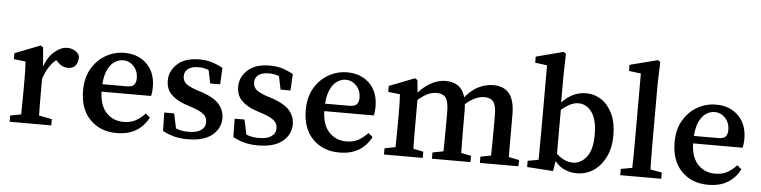

<svg xmlns="http://www.w3.org/2000/svg" viewBox="-43 -883 4365 1101"><g transform="rotate(5 2139.0 -332.5)"><path d="M33 0V-36L130 -54H178L273 -36V0ZM94 0Q95 -21 95.5 -55.5Q96 -90 96.5 -127.5Q97 -165 97 -193V-240Q97 -278 96.5 -301Q96 -324 94 -352L26 -360V-394L172 -451L187 -442L197 -328V-193Q197 -165 197 -127.5Q197 -90 198 -55.5Q199 -21 200 0ZM195 -254 176 -317H192Q211 -382 249.5 -416.5Q288 -451 326 -451Q350 -451 370 -439.5Q390 -428 397 -407Q396 -337 339 -337Q306 -337 278 -366L253 -392L295 -394Q223 -352 195 -254Z M650 11Q555 11 496 -49Q437 -109 437 -216Q437 -289 467.5 -341.5Q498 -394 548 -422.5Q598 -451 656 -451Q735 -451 784.5 -402Q834 -353 834 -269Q834 -254 832.5 -241Q831 -228 828 -218H481V-261H683Q716 -261 727 -274.5Q738 -288 738 -312Q738 -353 712.5 -380.5Q687 -408 651 -408Q625 -408 600 -391Q575 -374 559 -334.5Q543 -295 543 -229Q543 -143 582.5 -99.5Q622 -56 684 -56Q725 -56 754 -72.5Q783 -89 807 -115L832 -94Q806 -43 760.5 -16Q715 11 650 11Z M1058 11Q1017 11 982.5 2.5Q948 -6 914 -24L912 -130H969L993 -16L945 -35V-69Q971 -50 998 -41Q1025 -32 1059 -32Q1107 -32 1131.5 -49Q1156 -66 1156 -96Q1156 -123 1136.5 -140Q1117 -157 1073 -172L1028 -187Q976 -205 946 -235.5Q916 -266 916 -315Q916 -370 960 -410.5Q1004 -451 1087 -451Q1126 -451 1157.5 -441.5Q1189 -432 1222 -414L1217 -319H1160L1139 -419L1179 -401V-374Q1156 -391 1134 -398.5Q1112 -406 1085 -406Q1047 -406 1026 -390.5Q1005 -375 1005 -348Q1005 -321 1023 -305.5Q1041 -290 1087 -274L1122 -263Q1190 -239 1218.5 -205Q1247 -171 1247 -126Q1247 -67 1198.5 -28Q1150 11 1058 11Z M1463 11Q1422 11 1387.5 2.5Q1353 -6 1319 -24L1317 -130H1374L1398 -16L1350 -35V-69Q1376 -50 1403 -41Q1430 -32 1464 -32Q1512 -32 1536.5 -49Q1561 -66 1561 -96Q1561 -123 1541.5 -140Q1522 -157 1478 -172L1433 -187Q1381 -205 1351 -235.5Q1321 -266 1321 -315Q1321 -370 1365 -410.5Q1409 -451 1492 -451Q1531 -451 1562.5 -441.5Q1594 -432 1627 -414L1622 -319H1565L1544 -419L1584 -401V-374Q1561 -391 1539 -398.5Q1517 -406 1490 -406Q1452 -406 1431 -390.5Q1410 -375 1410 -348Q1410 -321 1428 -305.5Q1446 -290 1492 -274L1527 -263Q1595 -239 1623.5 -205Q1652 -171 1652 -126Q1652 -67 1603.5 -28Q1555 11 1463 11Z M1932 11Q1837 11 1778 -49Q1719 -109 1719 -216Q1719 -289 1749.5 -341.5Q1780 -394 1830 -422.5Q1880 -451 1938 -451Q2017 -451 2066.5 -402Q2116 -353 2116 -269Q2116 -254 2114.5 -241Q2113 -228 2110 -218H1763V-261H1965Q1998 -261 2009 -274.5Q2020 -288 2020 -312Q2020 -353 1994.5 -380.5Q1969 -408 1933 -408Q1907 -408 1882 -391Q1857 -374 1841 -334.5Q1825 -295 1825 -229Q1825 -143 1864.5 -99.5Q1904 -56 1966 -56Q2007 -56 2036 -72.5Q2065 -89 2089 -115L2114 -94Q2088 -43 2042.5 -16Q1997 11 1932 11Z M2799 0Q2800 -21 2800.5 -55Q2801 -89 2801.5 -126.5Q2802 -164 2802 -193V-276Q2802 -336 2785.5 -357Q2769 -378 2733 -378Q2674 -378 2609 -313L2596 -351H2605Q2644 -404 2688 -427.5Q2732 -451 2779 -451Q2839 -451 2870.5 -413Q2902 -375 2902 -290V-193Q2902 -164 2902 -126.5Q2902 -89 2902.5 -55Q2903 -21 2904 0ZM2188 0V-36L2283 -54H2321L2411 -36V0ZM2249 0Q2250 -21 2250.5 -55.5Q2251 -90 2251.5 -127.5Q2252 -165 2252 -193V-240Q2252 -278 2251.5 -301Q2251 -324 2249 -352L2181 -360V-394L2327 -451L2342 -442L2352 -337V-193Q2352 -165 2352 -127.5Q2352 -90 2353 -55.5Q2354 -21 2355 0ZM2464 0V-36L2559 -54H2596L2686 -36V0ZM2525 0Q2526 -21 2526.5 -55Q2527 -89 2527.5 -126.5Q2528 -164 2528 -193V-274Q2528 -332 2512 -355Q2496 -378 2459 -378Q2427 -378 2397 -361Q2367 -344 2335 -313L2324 -352H2334Q2368 -397 2412.5 -424Q2457 -451 2504 -451Q2566 -451 2596.5 -411.5Q2627 -372 2627 -286V-193Q2627 -164 2627.5 -126.5Q2628 -89 2628.5 -55Q2629 -21 2630 0ZM2740 0V-36L2833 -54H2871L2962 -36V0Z M3012 0V-36L3074 -47Q3074 -81 3074.5 -121.5Q3075 -162 3075 -193V-591L3006 -600V-635L3163 -676L3177 -667L3174 -538V-374L3176 -362V-70L3162 10ZM3297 11Q3254 11 3217 -9Q3180 -29 3148 -83H3131L3140 -131Q3173 -88 3205 -68Q3237 -48 3270 -48Q3316 -48 3349 -89.5Q3382 -131 3382 -218Q3382 -304 3351.5 -347Q3321 -390 3273 -390Q3244 -390 3211 -369.5Q3178 -349 3138 -308L3129 -359H3152Q3188 -407 3228 -429Q3268 -451 3312 -451Q3361 -451 3401 -424.5Q3441 -398 3465 -347.5Q3489 -297 3489 -224Q3489 -152 3463 -99Q3437 -46 3394 -17.5Q3351 11 3297 11Z M3548 0V-36L3646 -54H3683L3784 -36V0ZM3612 0Q3615 -96 3615 -193V-591L3546 -600V-635L3706 -676L3720 -667L3716 -538V-193Q3716 -96 3719 0Z M4055 11Q3960 11 3901 -49Q3842 -109 3842 -216Q3842 -289 3872.5 -341.5Q3903 -394 3953 -422.5Q4003 -451 4061 -451Q4140 -451 4189.5 -402Q4239 -353 4239 -269Q4239 -254 4237.5 -241Q4236 -228 4233 -218H3886V-261H4088Q4121 -261 4132 -274.5Q4143 -288 4143 -312Q4143 -353 4117.5 -380.5Q4092 -408 4056 -408Q4030 -408 4005 -391Q3980 -374 3964 -334.5Q3948 -295 3948 -229Q3948 -143 3987.5 -99.5Q4027 -56 4089 -56Q4130 -56 4159 -72.5Q4188 -89 4212 -115L4237 -94Q4211 -43 4165.5 -16Q4120 11 4055 11Z"/></g></svg>

Font: Lisu Bosa SemiBold
Style: Regular
Weight: 600
Designer: David Morse, Annie Olsen, Victor Gaultney, Frank Grießhammer (Latin)
Foundry: SIL International
Version: Version 2.000